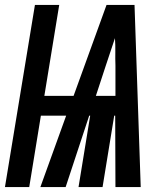

<svg xmlns="http://www.w3.org/2000/svg" viewBox="-45 -755 665 775"><path d="M-25 0 96 -735H194L134 -368H252L385 -735H498L523 0H421L420 -288H416L369 0H272L319 -288H315L220 0H118L222 -288H120L73 0ZM342 -368H421V-490Q420 -518 420.5 -545.5Q421 -573 419 -601Q410 -573 400.5 -545.5Q391 -518 382 -490Z"/></svg>

Font: Iosevka Heavy Extended Oblique
Style: Regular
Weight: 900
Width: 7
Italic angle: -9°
Monospace: yes
Designer: Belleve Invis
Foundry: Belleve Invis
Version: Version 32.5.0; ttfautohint (v1.8.4)